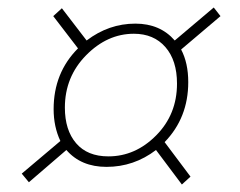

<svg xmlns="http://www.w3.org/2000/svg" viewBox="-20 -583 640 512"><path d="M57 -97 38 -120 141 -207Q123 -245 123 -292Q123 -389 188 -454L122 -540L145 -561L211 -475Q270 -520 341 -520Q407 -520 446 -475L550 -563L568 -540L463 -451Q482 -415 482 -364Q482 -269 419 -204L488 -112L465 -91L396 -183Q337 -138 264 -138Q196 -138 157 -183ZM269 -166Q341 -166 396.5 -222Q452 -278 452 -360Q452 -422 421 -457.5Q390 -493 337 -493Q266 -493 209.5 -435.5Q153 -378 153 -296Q153 -236 183 -201Q213 -166 269 -166Z"/></svg>

Font: TypoPRO Source Code Pro
Style: Italic
Weight: 200
Italic angle: -11°
Monospace: yes
Designer: Paul D. Hunt, Teo Tuominen
Foundry: Adobe Systems Incorporated
Version: Version 1.030;PS 1.0;hotconv 1.0.84;makeotf.lib2.5.63406